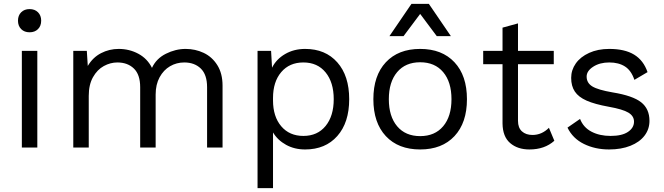

<svg xmlns="http://www.w3.org/2000/svg" viewBox="-20 -763 3434 993"><path d="M73 -656Q73 -683 89.5 -699.5Q106 -716 133 -716Q160 -716 176.5 -699.5Q193 -683 193 -656Q193 -629 176.5 -612.5Q160 -596 133 -596Q106 -596 89.5 -612.5Q73 -629 73 -656ZM173 0H93V-500H173Z M1131 -320V0H1051V-312Q1051 -377 1018.5 -408.5Q986 -440 933 -440Q893 -440 859.5 -420.5Q826 -401 805.5 -363.5Q785 -326 785 -274V0H705V-312Q705 -377 672.5 -408.5Q640 -440 587 -440Q551 -440 517 -421.5Q483 -403 461 -364Q439 -325 439 -267V0H359V-500H429L434 -422Q460 -466 502.5 -488Q545 -510 594 -510Q649 -510 695.5 -485Q742 -460 766 -412Q788 -460 838 -485Q888 -510 940 -510Q990 -510 1033.5 -489.5Q1077 -469 1104 -426Q1131 -383 1131 -320Z M1786 -250Q1786 -129 1724.5 -59.5Q1663 10 1558 10Q1503 10 1459.5 -14Q1416 -38 1392 -78V210H1312V-500H1382L1387 -413Q1409 -457 1454.5 -483.5Q1500 -510 1558 -510Q1663 -510 1724.5 -440.5Q1786 -371 1786 -250ZM1706 -250Q1706 -337 1664 -388.5Q1622 -440 1549 -440Q1477 -440 1434.5 -390Q1392 -340 1392 -256V-244Q1392 -160 1434.5 -110Q1477 -60 1549 -60Q1622 -60 1664 -111.5Q1706 -163 1706 -250Z M1911 0ZM2395 -250Q2395 -128 2330.5 -59Q2266 10 2153 10Q2040 10 1975.5 -59Q1911 -128 1911 -250Q1911 -372 1975.5 -441Q2040 -510 2153 -510Q2266 -510 2330.5 -441Q2395 -372 2395 -250ZM1991 -250Q1991 -161 2034 -110Q2077 -59 2153 -59Q2229 -59 2272 -110Q2315 -161 2315 -250Q2315 -339 2272 -390Q2229 -441 2153 -441Q2077 -441 2034 -390Q1991 -339 1991 -250ZM2239 -576 2153 -691 2067 -576H1994L2108 -743H2198L2312 -576Z M2847 -35Q2797 10 2718 10Q2657 10 2618.5 -23Q2580 -56 2579 -124V-431H2479V-500H2579V-620L2659 -642V-500H2844V-431H2659V-138Q2659 -102 2679.5 -83.5Q2700 -65 2734 -65Q2782 -65 2819 -102Z M2915 -103 2980 -148Q2997 -104 3039 -82Q3081 -60 3138 -60Q3197 -60 3228 -81Q3259 -102 3259 -134Q3259 -163 3230 -180.5Q3201 -198 3128 -211Q3056 -224 3014 -242.5Q2972 -261 2953 -289.5Q2934 -318 2934 -360Q2934 -401 2958 -435Q2982 -469 3027 -489.5Q3072 -510 3131 -510Q3211 -510 3259.5 -480.5Q3308 -451 3329 -390L3261 -350Q3245 -398 3212.5 -419Q3180 -440 3131 -440Q3082 -440 3048 -418Q3014 -396 3014 -367Q3014 -334 3043.5 -316Q3073 -298 3149 -285Q3253 -268 3296 -234Q3339 -200 3339 -138Q3339 -95 3313.5 -61.5Q3288 -28 3240.5 -9Q3193 10 3130 10Q3058 10 3000 -18.5Q2942 -47 2915 -103Z"/></svg>

Font: Work Sans
Style: Regular
Weight: 400
Designer: Wei Huang
Foundry: Wei Huang
Version: Version 1.500; ttfautohint (v1.6)